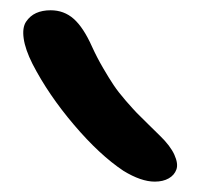

<svg xmlns="http://www.w3.org/2000/svg" viewBox="-20 -829 398 372"><path d="M279.8 -477.1Q253.4 -477.1 219.2 -498Q172.9 -528.8 123.3 -587.2Q73.7 -645.5 43 -705.1Q28.8 -733.4 25.9 -754.4Q22.9 -775.4 30.5 -786.9Q38.1 -798.3 50 -803.7Q62 -809.1 78.1 -809.1Q104 -809.1 122.8 -792.5Q141.6 -775.9 158.2 -738.8Q168 -717.3 179.7 -697.3Q191.4 -677.2 200.2 -664.1Q209 -650.9 223.6 -634Q238.3 -617.2 244.9 -610.4Q251.5 -603.5 268.6 -586.9Q285.6 -570.3 290 -565.9Q310.1 -546.4 317.9 -529.1Q325.7 -511.7 321.8 -500.7Q317.9 -489.7 306.9 -483.4Q295.9 -477.1 279.8 -477.1Z"/></svg>

Font: Shantell Sans Irregular
Style: Regular
Weight: 400
Designer: Stephen Nixon, Anya Danilova, Shantell Martin
Foundry: Arrow Type
Version: Version 1.006;[9816181b4]